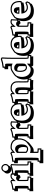

<svg xmlns="http://www.w3.org/2000/svg" viewBox="1835 -2662 1127 4909"><g transform="rotate(-90 2398.5 -207.5)"><path d="M339.8 -64.9V30.3Q332 29.8 322.8 29.5Q313.5 29.3 303.2 28.8V79.1Q289.6 78.6 270.3 77.9Q251 77.1 230.2 76.7Q209.5 76.2 188.7 75.9Q168 75.7 150.9 75.7Q131.8 75.7 108.2 75.9Q84.5 76.2 59.3 76.7Q34.2 77.1 9.5 77.9Q-15.1 78.6 -35.6 79.1V-18.1Q-23.9 -18.1 -14.9 -17.8Q-5.9 -17.6 1 -18.1V-66.9H33.7L34.7 -82.5Q35.2 -89.4 35.2 -99.6Q35.2 -109.9 35.2 -125.5V-189.5Q35.2 -200.2 35.2 -220.5Q35.2 -240.7 34.9 -261Q34.7 -281.2 34.4 -296.4Q34.2 -311.5 33.7 -312Q33.7 -312 32.2 -311.8Q30.8 -311.5 23.7 -311.5Q16.6 -311.5 2.7 -312Q-11.2 -312.5 -35.6 -313V-403.3Q-25.9 -404.8 -16.6 -406.5Q-7.3 -408.2 1 -409.7V-452.1Q55.7 -461.9 90.3 -468.3Q125 -474.6 139.6 -478.5Q151.9 -481.9 168.9 -488.5Q186 -495.1 209.5 -505.9L252.4 -486.8V-445.3L252.9 -445.8Q265.6 -460.4 275.1 -470.5Q284.7 -480.5 293 -486.3Q305.2 -494.1 321.5 -498.5Q337.9 -502.9 355.5 -502.9Q378.9 -502.9 418.5 -487.3L408.7 -310.1L378.4 -301.3Q377.4 -293.9 376 -283.9Q374.5 -273.9 372.1 -261.2L314.9 -244.6Q306.2 -256.3 298.8 -263.4Q291.5 -270.5 285.4 -274.7Q279.3 -278.8 273.9 -280.3Q268.6 -281.7 262.7 -281.7Q260.3 -281.7 257.6 -281.5Q254.9 -281.2 252.4 -280.8V-247.1V-223.1L253.4 -107.9V-108.4Q253.9 -91.3 253.9 -81.1Q253.9 -70.8 254.9 -68.8L254.4 -71.3Q253.9 -71.8 256.8 -71.8Q259.8 -71.8 272.9 -70.8ZM270.5 -41.5Q257.3 -42.5 249.5 -44.2Q241.7 -45.9 237.1 -48.3Q232.4 -50.8 230.2 -54Q228 -57.1 226.6 -61.5Q225.6 -65.9 225.1 -77.6Q224.6 -89.4 224.1 -107.9L223.1 -223.1Q222.7 -259.8 223.4 -280.3Q224.1 -300.8 225.1 -305.7Q227.1 -315.4 233.6 -325Q240.2 -334.5 250.2 -342.3Q260.3 -350.1 272.9 -355Q285.6 -359.9 299.3 -359.9Q317.4 -359.9 332 -353.5Q346.7 -347.2 362.3 -327.1L382.8 -333.5Q383.3 -337.4 383.8 -353.8Q384.3 -370.1 385.3 -398.4L388.2 -467.8Q373.5 -473.6 355.5 -473.6Q326.7 -473.6 309.1 -461.9Q303.2 -458 296.1 -450.7Q289.1 -443.4 279.3 -432.1Q269.5 -420.9 255.6 -405.3Q241.7 -389.6 222.2 -369.1L223.1 -467.8L210 -473.6Q174.8 -457.5 147 -450.2Q132.8 -446.3 103.8 -440.9Q74.7 -435.5 30.3 -427.7V-390.1Q50.3 -389.6 62.3 -388.7Q74.2 -387.7 80.8 -386.2Q87.4 -384.8 89.8 -383.1Q92.3 -381.3 93.8 -378.9Q95.2 -377 96.4 -367.9Q97.7 -358.9 98.4 -345.9Q99.1 -333 99.6 -317.4Q100.1 -301.8 100.3 -286.9Q100.6 -272 100.8 -259Q101.1 -246.1 101.1 -238.3V-174.3Q101.1 -158.7 101.1 -147.7Q101.1 -136.7 100.6 -129.9L98.6 -86.4Q98.1 -68.8 95.9 -59.1Q93.8 -49.3 86.9 -44.7Q80.1 -40 66.7 -38.8Q53.2 -37.6 30.3 -37.6V0Q71.8 -1 110.6 -1.7Q149.4 -2.4 187.5 -2.4Q221.7 -2.4 252.2 -1.7Q282.7 -1 310.5 0V-37.6Z M556.6 -736.3Q578.1 -736.3 597.2 -728Q616.2 -719.7 630.4 -705.3Q644.5 -690.9 652.6 -672.1Q660.6 -653.3 660.6 -632.3Q660.6 -606.4 648.9 -584.5Q637.2 -562.5 617.7 -547.9Q612.3 -533.2 602.5 -520.5Q592.8 -507.8 580.1 -498.5Q567.4 -489.3 552.2 -484.1Q537.1 -479 520 -479Q498.5 -479 479.7 -487.3Q460.9 -495.6 446.8 -509.8Q432.6 -523.9 424.3 -543Q416 -562 416 -583.5Q416 -608.9 427.5 -630.9Q439 -652.8 459 -667Q464.4 -681.6 474.1 -694.3Q483.9 -707 496.6 -716.3Q509.3 -725.6 524.7 -731Q540 -736.3 556.6 -736.3ZM356.9 -14.6Q368.2 -15.6 377.4 -15.9Q386.7 -16.1 393.6 -17.1V-63.5Q406.2 -64.5 415.8 -64.9Q425.3 -65.4 433.1 -65.9Q433.6 -82.5 433.8 -103.8Q434.1 -125 434.1 -151.4Q434.1 -189 434.6 -215.3Q435.1 -241.7 435.8 -259.3Q436.5 -276.9 437.3 -287.1Q438 -297.4 438 -303Q438 -308.6 437 -311Q436 -313.5 434.1 -314.9Q427.7 -314.9 407.7 -315.2Q387.7 -315.4 356.9 -315.9V-408.2Q366.7 -409.2 376 -410.2Q385.3 -411.1 393.6 -412.1V-457Q493.2 -468.3 527.3 -475.6Q544.4 -479.5 566.4 -487.1Q588.4 -494.6 617.2 -506.3L658.7 -485.4Q657.2 -466.3 656 -445.1Q654.8 -423.8 653.6 -402.6Q652.3 -381.3 651.9 -361.3Q651.4 -341.3 651.4 -324.7V-158.7Q651.4 -131.8 651.1 -114.7Q650.9 -97.7 650.6 -88.1Q650.4 -78.6 649.7 -75.4Q648.9 -72.3 647.5 -72.8Q650.4 -70.8 670.4 -69.3Q690.4 -67.9 727.1 -65.9V30.3Q718.8 29.8 709.5 29.5Q700.2 29.3 690.4 29.3V79.1Q672.9 78.6 650.1 78.1Q627.4 77.6 603.3 77.1Q579.1 76.7 554.9 76.4Q530.8 76.2 510.3 76.2Q492.7 76.2 471.4 76.4Q450.2 76.7 429.2 77.1Q408.2 77.6 389.2 78.4Q370.1 79.1 356.9 79.6ZM422.9 0Q449.7 -1 480.7 -1.5Q511.7 -2 546.9 -2Q588.4 -2 625.5 -1.5Q662.6 -1 697.8 0V-38.1Q671.4 -39.6 655.8 -41.3Q640.1 -43 633.8 -46.4Q630.4 -48.3 627.9 -53.7Q625.5 -59.1 624.3 -71.5Q623 -84 622.6 -105Q622.1 -126 622.1 -158.7V-324.7Q622.1 -391.6 627.9 -467.8L616.2 -474.1Q593.8 -464.8 573.2 -458.3Q552.7 -451.7 534.2 -447.3Q515.6 -442.9 487.8 -438.7Q460 -434.6 422.9 -430.7V-393.6Q481.4 -393.1 489.3 -386.7Q492.2 -384.3 494.4 -376Q496.6 -367.7 497.8 -347.4Q499 -327.1 499.5 -292Q500 -256.8 500 -200.2Q500 -144 498.8 -109.4Q497.6 -74.7 495.1 -62Q493.7 -55.2 492.4 -51Q491.2 -46.9 484.9 -44.2Q478.5 -41.5 464.4 -39.8Q450.2 -38.1 422.9 -36.1ZM556.6 -707Q541 -707 527.3 -700.9Q513.7 -694.8 503.7 -684.6Q493.7 -674.3 487.8 -660.9Q481.9 -647.5 481.9 -632.3Q481.9 -616.7 487.8 -603Q493.7 -589.4 503.9 -579.1Q514.2 -568.8 527.8 -563Q541.5 -557.1 556.6 -557.1Q572.3 -557.1 585.9 -563.2Q599.6 -569.3 609.6 -579.6Q619.6 -589.8 625.5 -603.5Q631.3 -617.2 631.3 -632.3Q631.3 -647.5 625.5 -660.9Q619.6 -674.3 609.6 -684.6Q599.6 -694.8 585.9 -700.9Q572.3 -707 556.6 -707Z M1041 -80.6Q1064.5 -80.6 1082.5 -91.8Q1095.2 -125.5 1095.2 -174.8Q1095.2 -205.1 1089.4 -229.2Q1083.5 -253.4 1072.3 -270.8Q1061 -288.1 1044.4 -297.4Q1027.8 -306.6 1006.3 -306.6Q989.3 -306.6 972.7 -299.8V-109.4Q1004.9 -80.6 1041 -80.6ZM1245.1 -82.5Q1244.1 -81.1 1242.4 -79.6Q1240.7 -78.1 1238.8 -76.2Q1230.5 -62 1222.4 -51Q1214.4 -40 1207 -32.7L1208.5 -33.7Q1203.6 -28.3 1193.1 -19.3Q1182.6 -10.3 1169.7 0.2Q1156.7 10.7 1142.8 21.7Q1128.9 32.7 1116.7 41.7Q1104.5 50.8 1095.5 57.4Q1086.4 64 1083.5 65.9Q1072.3 73.2 1061.5 77.9Q1050.8 82.5 1040 85.2Q1029.3 87.9 1017.6 88.9Q1005.9 89.8 992.2 89.8Q987.3 89.8 982.7 89.6Q978 89.4 972.7 88.9V177.2Q972.7 183.1 971.9 184.1Q971.2 185.1 968.8 184.6H967.8Q969.2 184.6 977.8 185.5Q986.3 186.5 999.5 187.5Q1012.7 188.5 1028.3 189.7Q1043.9 190.9 1059.1 192.4V287.1H1022.5V335.9H681.2V238.8H717.8V189.9H753.4Q753.4 183.1 753.7 175.8Q753.9 168.5 754.4 160.2Q754.9 136.2 755.1 107.7Q755.4 79.1 755.9 55.2V-170.4Q755.9 -195.8 755.6 -219Q755.4 -242.2 754.9 -261.2Q754.4 -280.3 753.7 -293.9Q752.9 -307.6 752 -313.5Q737.8 -314.5 681.2 -314.9V-408.2Q690.9 -409.2 700.2 -410.2Q709.5 -411.1 717.8 -412.1V-457Q767.6 -462.4 800.3 -467.3Q833 -472.2 850.6 -476.1L850.1 -475.6Q865.7 -479.5 887.5 -487.3Q909.2 -495.1 937 -507.3L974.6 -481.4L973.6 -446.8L998 -466.8Q1011.2 -479.5 1023.2 -486.3Q1035.2 -493.2 1047.4 -496.3Q1059.6 -499.5 1072.3 -500Q1085 -500.5 1099.1 -500.5Q1152.3 -500.5 1192.9 -483.9Q1233.4 -467.3 1260.7 -438.2Q1288.1 -409.2 1302 -369.6Q1315.9 -330.1 1315.9 -283.7Q1315.9 -246.6 1308.8 -214.4Q1301.8 -182.1 1290.8 -156.2Q1279.8 -130.4 1267.3 -111.6Q1254.9 -92.8 1243.7 -81.5ZM943.4 -336.4Q952.1 -346.7 963.9 -355.7Q975.6 -364.7 988.8 -371.1Q1002 -377.4 1015.9 -381.1Q1029.8 -384.8 1043 -384.8Q1071.8 -384.8 1093.8 -373.3Q1115.7 -361.8 1130.9 -340.8Q1146 -319.8 1153.6 -290Q1161.1 -260.3 1161.1 -223.6Q1161.1 -139.2 1129.6 -95.2Q1098.1 -51.3 1041 -51.3Q987.8 -51.3 943.4 -97.2ZM943.4 -3.4Q965.3 3.9 986.8 7.8Q1008.3 11.7 1028.8 11.7Q1051.3 11.7 1068.4 7.8Q1085.4 3.9 1104 -7.8Q1106.9 -9.8 1115.5 -16.1Q1124 -22.5 1135.7 -31.2Q1147.5 -40 1160.9 -50.3Q1174.3 -60.5 1186.8 -70.3Q1199.2 -80.1 1209 -88.6Q1218.8 -97.2 1223.1 -102.1Q1232.9 -111.8 1243.9 -128.7Q1254.9 -145.5 1264.4 -168.7Q1273.9 -191.9 1280.3 -220.9Q1286.6 -250 1286.6 -283.7Q1286.6 -323.7 1274.7 -357.9Q1262.7 -392.1 1239 -417.2Q1215.3 -442.4 1180.4 -456.8Q1145.5 -471.2 1099.1 -471.2Q1087.4 -471.2 1076.7 -470.7Q1065.9 -470.2 1055.9 -467.8Q1045.9 -465.3 1036.1 -459.7Q1026.4 -454.1 1016.6 -444.3L967.8 -404.3Q959.5 -397.5 953.4 -392.3Q947.3 -387.2 943.4 -384.3L944.8 -466.3L933.6 -473.6Q894 -456.5 856.9 -447.3Q838.9 -443.4 811.5 -439Q784.2 -434.6 747.1 -430.7V-392.6Q772 -392.1 785.9 -391.1Q799.8 -390.1 802.7 -389.2Q809.1 -387.2 813 -381.3Q814.9 -377.9 816.7 -363.5Q818.4 -349.1 819.3 -327.1Q820.3 -305.2 821 -277.3Q821.8 -249.5 821.8 -219.2V6.8L820.3 111.8Q819.3 144 818.4 165Q817.4 186 815.9 195.8Q814.9 203.1 812.7 207.8Q810.5 212.4 803.7 215.1Q796.9 217.8 783.7 218.5Q770.5 219.2 747.1 219.2V257.8H875H1029.8V219.2Q969.2 214.4 963.9 213.4Q958.5 212.4 954.6 211.2Q950.7 210 948.2 206.5Q945.8 203.1 944.6 196.3Q943.4 189.5 943.4 177.2Z M1672.9 -64.9V30.3Q1665 29.8 1655.8 29.5Q1646.5 29.3 1636.2 28.8V79.1Q1622.6 78.6 1603.3 77.9Q1584 77.1 1563.2 76.7Q1542.5 76.2 1521.7 75.9Q1501 75.7 1483.9 75.7Q1464.8 75.7 1441.2 75.9Q1417.5 76.2 1392.3 76.7Q1367.2 77.1 1342.5 77.9Q1317.9 78.6 1297.4 79.1V-18.1Q1309.1 -18.1 1318.1 -17.8Q1327.1 -17.6 1334 -18.1V-66.9H1366.7L1367.7 -82.5Q1368.2 -89.4 1368.2 -99.6Q1368.2 -109.9 1368.2 -125.5V-189.5Q1368.2 -200.2 1368.2 -220.5Q1368.2 -240.7 1367.9 -261Q1367.7 -281.2 1367.4 -296.4Q1367.2 -311.5 1366.7 -312Q1366.7 -312 1365.2 -311.8Q1363.8 -311.5 1356.7 -311.5Q1349.6 -311.5 1335.7 -312Q1321.8 -312.5 1297.4 -313V-403.3Q1307.1 -404.8 1316.4 -406.5Q1325.7 -408.2 1334 -409.7V-452.1Q1388.7 -461.9 1423.3 -468.3Q1458 -474.6 1472.7 -478.5Q1484.9 -481.9 1502 -488.5Q1519 -495.1 1542.5 -505.9L1585.4 -486.8V-445.3L1585.9 -445.8Q1598.6 -460.4 1608.2 -470.5Q1617.7 -480.5 1626 -486.3Q1638.2 -494.1 1654.5 -498.5Q1670.9 -502.9 1688.5 -502.9Q1711.9 -502.9 1751.5 -487.3L1741.7 -310.1L1711.4 -301.3Q1710.4 -293.9 1709 -283.9Q1707.5 -273.9 1705.1 -261.2L1647.9 -244.6Q1639.2 -256.3 1631.8 -263.4Q1624.5 -270.5 1618.4 -274.7Q1612.3 -278.8 1606.9 -280.3Q1601.6 -281.7 1595.7 -281.7Q1593.3 -281.7 1590.6 -281.5Q1587.9 -281.2 1585.4 -280.8V-247.1V-223.1L1586.4 -107.9V-108.4Q1586.9 -91.3 1586.9 -81.1Q1586.9 -70.8 1587.9 -68.8L1587.4 -71.3Q1586.9 -71.8 1589.8 -71.8Q1592.8 -71.8 1606 -70.8ZM1603.5 -41.5Q1590.3 -42.5 1582.5 -44.2Q1574.7 -45.9 1570.1 -48.3Q1565.4 -50.8 1563.2 -54Q1561 -57.1 1559.6 -61.5Q1558.6 -65.9 1558.1 -77.6Q1557.6 -89.4 1557.1 -107.9L1556.2 -223.1Q1555.7 -259.8 1556.4 -280.3Q1557.1 -300.8 1558.1 -305.7Q1560.1 -315.4 1566.7 -325Q1573.2 -334.5 1583.3 -342.3Q1593.3 -350.1 1606 -355Q1618.7 -359.9 1632.3 -359.9Q1650.4 -359.9 1665 -353.5Q1679.7 -347.2 1695.3 -327.1L1715.8 -333.5Q1716.3 -337.4 1716.8 -353.8Q1717.3 -370.1 1718.3 -398.4L1721.2 -467.8Q1706.5 -473.6 1688.5 -473.6Q1659.7 -473.6 1642.1 -461.9Q1636.2 -458 1629.2 -450.7Q1622.1 -443.4 1612.3 -432.1Q1602.5 -420.9 1588.6 -405.3Q1574.7 -389.6 1555.2 -369.1L1556.2 -467.8L1543 -473.6Q1507.8 -457.5 1480 -450.2Q1465.8 -446.3 1436.8 -440.9Q1407.7 -435.5 1363.3 -427.7V-390.1Q1383.3 -389.6 1395.3 -388.7Q1407.2 -387.7 1413.8 -386.2Q1420.4 -384.8 1422.9 -383.1Q1425.3 -381.3 1426.8 -378.9Q1428.2 -377 1429.4 -367.9Q1430.7 -358.9 1431.4 -345.9Q1432.1 -333 1432.6 -317.4Q1433.1 -301.8 1433.3 -286.9Q1433.6 -272 1433.8 -259Q1434.1 -246.1 1434.1 -238.3V-174.3Q1434.1 -158.7 1434.1 -147.7Q1434.1 -136.7 1433.6 -129.9L1431.6 -86.4Q1431.2 -68.8 1429 -59.1Q1426.8 -49.3 1419.9 -44.7Q1413.1 -40 1399.7 -38.8Q1386.2 -37.6 1363.3 -37.6V0Q1404.8 -1 1443.6 -1.7Q1482.4 -2.4 1520.5 -2.4Q1554.7 -2.4 1585.2 -1.7Q1615.7 -1 1643.6 0V-37.6Z M1920.9 -303.7Q1945.8 -302.2 1985.4 -302.2Q1978.5 -321.8 1966.8 -330.3Q1955.1 -338.9 1940.9 -338.9Q1933.6 -338.9 1925.3 -336.4Q1921.4 -321.8 1920.9 -303.7ZM2209.5 -80.6 2177.2 -7.3Q2171.9 -3.9 2166.7 -1Q2161.6 2 2156.7 4.4L2140.6 41.5Q2113.8 58.1 2089.1 69.1Q2064.5 80.1 2042 85.9Q2023.4 90.3 2003.7 92.8Q1983.9 95.2 1962.4 95.2Q1899.4 95.2 1850.8 77.6Q1802.2 60.1 1769 26.6Q1735.8 -6.8 1718.8 -54.7Q1701.7 -102.5 1701.7 -162.6Q1701.7 -191.4 1705.3 -220.7Q1709 -250 1715.8 -275.9Q1722.7 -301.8 1732.7 -322.8Q1742.7 -343.8 1754.9 -356Q1757.3 -358.4 1766.1 -364.7Q1771.5 -377.4 1777.8 -387.5Q1784.2 -397.5 1791.5 -404.8Q1793.9 -407.2 1802.2 -413.3Q1810.5 -419.4 1821.8 -427Q1833 -434.6 1846.4 -443.4Q1859.9 -452.1 1872.1 -460Q1884.3 -467.8 1894.5 -473.9Q1904.8 -480 1910.2 -482.9Q1930.7 -491.7 1953.1 -496.3Q1975.6 -501 2002.9 -500.5Q2061.5 -500.5 2102.3 -483.2Q2143.1 -465.8 2168.2 -435.1Q2193.4 -404.3 2204.8 -362.3Q2216.3 -320.3 2216.3 -271Q2216.3 -267.6 2216.1 -260.5Q2215.8 -253.4 2215.3 -245.8Q2214.8 -238.3 2214.4 -231.4Q2213.9 -224.6 2213.9 -221.7Q2198.7 -217.3 2179.2 -213.4Q2179.2 -208.5 2179 -202.4Q2178.7 -196.3 2178.2 -190.4Q2177.7 -184.6 2177.5 -179.9Q2177.2 -175.3 2177.2 -172.9Q2164.1 -169.4 2147 -165.5Q2129.9 -161.6 2113.8 -158.7Q2097.7 -155.8 2085 -153.6Q2072.3 -151.4 2068.4 -150.9Q2059.1 -150.4 2044.2 -149.7Q2029.3 -148.9 2012.5 -148.4Q1995.6 -147.9 1978 -147.5Q1960.4 -147 1945.8 -147Q1962.9 -118.2 1990 -102.5Q2017.1 -86.9 2050.8 -86.9Q2064 -86.9 2075.9 -88.6Q2087.9 -90.3 2101.3 -94.7Q2114.7 -99.1 2131.6 -106.4Q2148.4 -113.8 2171.4 -125ZM2059.1 -277.3Q2030.8 -272.9 1987.3 -272.9Q1919.9 -272.9 1891.1 -277.3V-289.1Q1891.1 -323.2 1897.7 -347.4Q1904.3 -371.6 1916 -387Q1927.7 -402.3 1943.6 -409.7Q1959.5 -417 1977.5 -417Q1995.1 -417 2010.3 -410.2Q2025.4 -403.3 2036.4 -388.4Q2047.4 -373.5 2053.5 -349.4Q2059.6 -325.2 2059.6 -290Q2059.6 -287.1 2059.3 -283.9Q2059.1 -280.8 2059.1 -277.3ZM2163.6 -88.9Q2144.5 -79.6 2130.1 -73.5Q2115.7 -67.4 2103 -64Q2090.3 -60.5 2078.1 -59.1Q2065.9 -57.6 2050.8 -57.6Q2018.6 -57.6 1991 -69.3Q1963.4 -81.1 1942.6 -102.5Q1921.9 -124 1909.2 -154.8Q1896.5 -185.5 1894.5 -224.1H1926.8Q1930.7 -224.1 1934.1 -224.1Q1937.5 -224.1 1940.9 -224.6Q1940.9 -224.6 1950 -224.9Q1959 -225.1 1973.9 -225.3Q1988.8 -225.6 2007.3 -225.8Q2025.9 -226.1 2043.9 -226.6Q2062 -227.1 2078.1 -227.5Q2094.2 -228 2104 -229Q2107.4 -229.5 2117.9 -231.2Q2128.4 -232.9 2141.1 -235.4Q2153.8 -237.8 2166.3 -240.2Q2178.7 -242.7 2186 -244.6Q2186.5 -251 2186.8 -257.6Q2187 -264.2 2187 -271Q2187 -314 2177.2 -350.6Q2167.5 -387.2 2145.5 -414.1Q2123.5 -440.9 2088.6 -456.1Q2053.7 -471.2 2002.9 -471.2Q1979.5 -471.7 1959.5 -467.5Q1939.5 -463.4 1922.4 -456.1Q1914.6 -452.1 1897.7 -441.7Q1880.9 -431.2 1862.8 -419.4Q1844.7 -407.7 1830.1 -397.7Q1815.4 -387.7 1812 -384.3Q1801.8 -374 1793.5 -355.5Q1785.2 -336.9 1779.3 -314Q1773.4 -291 1770.5 -264.4Q1767.6 -237.8 1767.6 -211.4Q1767.6 -158.2 1782.7 -115.7Q1797.9 -73.2 1827.4 -43.7Q1856.9 -14.2 1900.1 1.5Q1943.4 17.1 1999 17.1Q2037.1 17.1 2071.3 8.8Q2091.8 3.4 2112.3 -5.6Q2132.8 -14.6 2153.8 -27.3L2175.3 -75.2Z M2554.2 -124.5V-163.1Q2554.2 -246.1 2548.3 -268.6Q2544.4 -285.6 2531 -295.7Q2517.6 -305.7 2495.1 -305.7Q2489.3 -305.7 2483.6 -304.7Q2478 -303.7 2473.1 -302.2V-277.3V-167Q2473.1 -154.3 2473.1 -138.4Q2473.1 -122.6 2473.1 -108.6Q2473.1 -94.7 2472.9 -85Q2472.7 -75.2 2471.7 -74.2Q2472.7 -73.7 2474.6 -71.8Q2475.1 -71.8 2477.1 -71.5Q2479 -71.3 2486.6 -70.6Q2494.1 -69.8 2508.8 -68.4Q2523.4 -66.9 2549.3 -64.5ZM2841.8 30.8Q2833.5 29.8 2824.2 29.5Q2814.9 29.3 2805.2 28.8V79.6Q2788.6 78.6 2768.8 77.9Q2749 77.1 2730 76.4Q2710.9 75.7 2694.3 75.2Q2677.7 74.7 2667.5 74.7Q2644 74.7 2621.6 75.9Q2599.1 77.1 2573.2 79.6L2545.4 51.8V30.3Q2538.6 30.3 2530.3 30Q2522 29.8 2512.7 29.3V79.6Q2499.5 79.1 2480 78.4Q2460.4 77.6 2438.7 77.1Q2417 76.7 2394.5 76.4Q2372.1 76.2 2353 76.2Q2330.6 76.2 2306.2 76.4Q2281.7 76.7 2259 77.1Q2236.3 77.6 2216.8 78.4Q2197.3 79.1 2185.1 79.6V-18.1Q2196.8 -18.1 2205.8 -17.8Q2214.8 -17.6 2221.7 -18.1V-66.9H2254.4L2255.4 -82.5Q2255.9 -89.4 2255.9 -99.6Q2255.9 -109.9 2255.9 -125.5V-189.5Q2255.9 -200.2 2255.9 -220.5Q2255.9 -240.7 2255.6 -261Q2255.4 -281.2 2255.1 -296.4Q2254.9 -311.5 2254.4 -312Q2254.4 -312 2252.9 -311.8Q2251.5 -311.5 2244.4 -311.5Q2237.3 -311.5 2223.4 -312Q2209.5 -312.5 2185.1 -313V-403.3Q2194.8 -404.8 2204.1 -406.5Q2213.4 -408.2 2221.7 -409.7V-452.1Q2276.4 -461.9 2311 -468.3Q2345.7 -474.6 2360.4 -478.5Q2372.6 -481.9 2389.6 -488.5Q2406.7 -495.1 2430.2 -505.9L2473.1 -486.8V-450.2Q2485.8 -460.4 2496.3 -468.8Q2506.8 -477.1 2518.6 -486.3Q2530.3 -490.7 2538.8 -493.7Q2547.4 -496.6 2555.4 -498Q2563.5 -499.5 2571.8 -500Q2580.1 -500.5 2590.3 -500.5Q2621.1 -500.5 2643.1 -497.1Q2665 -493.7 2681.6 -486.6Q2698.2 -479.5 2710.7 -469.2Q2723.1 -459 2734.9 -445.3Q2746.1 -432.1 2753.9 -420.2Q2761.7 -408.2 2766.4 -393.6Q2771 -378.9 2772.9 -358.9Q2774.9 -338.9 2774.9 -309.6Q2774.9 -280.8 2774.7 -264.9Q2774.4 -249 2773.9 -239.3Q2773.9 -234.9 2773.7 -231.7Q2773.4 -228.5 2773.4 -224.6L2773.9 -174.3Q2773.9 -167 2774.2 -160.4Q2774.4 -153.8 2774.4 -147.5Q2774.9 -125.5 2775.1 -110.8Q2775.4 -96.2 2775.4 -87.4Q2775.4 -78.6 2775.4 -74.7Q2775.4 -70.8 2775.4 -70.3Q2776.4 -70.8 2780.3 -70.3Q2784.2 -69.8 2791 -69.3Q2793.5 -69.3 2800.3 -68.6Q2807.1 -67.9 2815.2 -67.1Q2823.2 -66.4 2830.8 -65.7Q2838.4 -64.9 2841.8 -64.5ZM2812.5 -37.6Q2798.3 -39.1 2788.8 -39.8Q2779.3 -40.5 2772.9 -41.3Q2766.6 -42 2762.7 -43.2Q2758.8 -44.4 2755.9 -46.9Q2752 -50.3 2749.8 -54.4Q2747.6 -58.6 2746.6 -70.8Q2745.6 -83 2745.4 -107.2Q2745.1 -131.3 2744.6 -174.3L2744.1 -224.6Q2744.1 -230 2744.4 -235.8Q2744.6 -241.7 2744.9 -251Q2745.1 -260.3 2745.4 -274.2Q2745.6 -288.1 2745.6 -309.6Q2745.6 -335.4 2743.9 -352.8Q2742.2 -370.1 2738.5 -382.8Q2734.9 -395.5 2728.5 -405.5Q2722.2 -415.5 2712.9 -426.3Q2703.6 -437.5 2693.1 -445.8Q2682.6 -454.1 2668.7 -459.7Q2654.8 -465.3 2635.7 -468.3Q2616.7 -471.2 2590.3 -471.2Q2581.5 -471.2 2574.7 -470.7Q2567.9 -470.2 2561.5 -469.2Q2555.2 -468.3 2548.3 -466.1Q2541.5 -463.9 2532.7 -460.4L2443.8 -389.2V-467.8L2430.7 -473.6Q2395.5 -457.5 2367.7 -450.2Q2353.5 -446.3 2324.5 -440.9Q2295.4 -435.5 2251 -427.7V-390.1Q2271 -389.6 2283 -388.7Q2294.9 -387.7 2301.5 -386.2Q2308.1 -384.8 2310.5 -383.1Q2313 -381.3 2314.5 -378.9Q2315.9 -377 2317.1 -367.9Q2318.4 -358.9 2319.1 -345.9Q2319.8 -333 2320.3 -317.4Q2320.8 -301.8 2321 -286.9Q2321.3 -272 2321.5 -259Q2321.8 -246.1 2321.8 -238.3V-174.3Q2321.8 -158.7 2321.8 -147.7Q2321.8 -136.7 2321.3 -129.9L2319.3 -86.4Q2318.8 -68.8 2316.7 -59.1Q2314.5 -49.3 2307.6 -44.7Q2300.8 -40 2287.4 -38.8Q2273.9 -37.6 2251 -37.6V0Q2275.9 -1 2309.8 -1.5Q2343.8 -2 2389.6 -2Q2428.2 -2 2460.7 -1.5Q2493.2 -1 2520 0V-37.6Q2497.6 -39.6 2486.3 -40.8Q2475.1 -42 2469.5 -43Q2463.9 -43.9 2461.9 -45.2Q2460 -46.4 2456.1 -48.8Q2451.2 -51.8 2448.7 -66.4Q2446.3 -81.1 2445.1 -100.1Q2443.8 -119.1 2443.8 -139.4Q2443.8 -159.7 2443.8 -174.3V-256.3V-277.3Q2443.8 -326.7 2446.8 -334.5Q2449.7 -342.8 2457 -351.3Q2464.4 -359.9 2475.3 -367.2Q2486.3 -374.5 2500.7 -379.2Q2515.1 -383.8 2531.7 -383.8Q2565.9 -383.8 2586.4 -367.4Q2606.9 -351.1 2613.3 -324.2Q2616.7 -310.5 2618.4 -282.7Q2620.1 -254.9 2620.1 -211.9V-173.3L2617.7 -93.3Q2615.2 -56.2 2613.5 -35.2Q2611.8 -14.2 2611.3 -8.8L2620.1 0Q2638.2 -2 2658.7 -2.7Q2679.2 -3.4 2704.1 -3.4Q2725.1 -3.4 2752 -2.7Q2778.8 -2 2812.5 0Z M3156.7 -568.8Q3156.7 -568.4 3157 -568.1Q3157.2 -567.9 3157.2 -567.4Q3157.2 -568.4 3156.7 -568.8ZM3160.6 -287.1Q3148.4 -300.8 3137.7 -309.1Q3127 -317.4 3116.9 -322Q3106.9 -326.7 3096.7 -328.1Q3086.4 -329.6 3074.7 -329.6Q3062 -329.6 3050.8 -325.2Q3043.5 -296.9 3043.5 -253.9Q3043.5 -222.7 3048.8 -196.3Q3054.2 -169.9 3064.9 -150.9Q3075.7 -131.8 3091.6 -121.1Q3107.4 -110.4 3128.4 -110.4Q3146 -110.4 3161.1 -117.2Q3162.1 -131.3 3162.6 -153.8Q3163.1 -176.3 3163.1 -207.5ZM3448.2 29.3H3411.6V78.1H3183.1L3157.7 60.1L3159.2 31.7Q3153.8 36.6 3147.9 41.5Q3142.1 46.4 3136.2 51.8L3137.2 51.3Q3126.5 61.5 3116.9 69.1Q3107.4 76.7 3096.4 81.5Q3085.4 86.4 3071.3 88.9Q3057.1 91.3 3037.1 91.3Q2990.7 91.3 2950.9 74Q2911.1 56.6 2882.1 24.2Q2853 -8.3 2836.7 -54.9Q2820.3 -101.6 2820.3 -159.7Q2820.3 -186.5 2824.2 -211.9Q2828.1 -237.3 2834.7 -259.8Q2841.3 -282.2 2850.3 -300.8Q2859.4 -319.3 2869.6 -332.5Q2875 -339.4 2886.7 -349.6Q2891.1 -358.9 2896 -366.7Q2900.9 -374.5 2906.2 -381.3Q2918.9 -398.4 2978 -439Q3007.3 -459 3028.1 -471.4Q3048.8 -483.9 3062 -489.3L3061.5 -488.8Q3075.7 -495.1 3094 -497.8Q3112.3 -500.5 3134.3 -500.5H3161.1Q3161.1 -520 3160.4 -538.8Q3159.7 -557.6 3157.7 -565.4Q3157.7 -564 3154.8 -563.2Q3151.9 -562.5 3143.8 -562.3Q3135.7 -562 3121.3 -562.3Q3106.9 -562.5 3084 -563V-654.8Q3093.3 -655.8 3102.3 -656.7Q3111.3 -657.7 3120.6 -658.7V-703.6Q3249 -716.3 3346.2 -751.5L3385.7 -727.5Q3385.3 -719.7 3384.5 -704.3Q3383.8 -689 3383.1 -670.7Q3382.3 -652.3 3381.3 -633.1Q3380.4 -613.8 3379.9 -597.7Q3379.4 -581.5 3378.9 -570.6Q3378.4 -559.6 3378.4 -558.1Q3377.4 -514.2 3377.4 -459.5Q3377.4 -404.8 3377.4 -337.4Q3377.4 -305.7 3377.2 -271.7Q3377 -237.8 3377 -201.2V-155.8Q3377 -145.5 3377.2 -131.3Q3377.4 -117.2 3377.7 -103.5Q3377.9 -89.8 3378.7 -79.3Q3379.4 -68.8 3379.9 -65.4Q3379.9 -66.4 3381.6 -66.7Q3383.3 -66.9 3390.4 -66.4Q3397.5 -65.9 3411.1 -64.9Q3424.8 -64 3448.2 -62ZM3229 -257.3Q3229 -162.6 3223.6 -141.1Q3221.2 -131.8 3212.9 -121.3Q3204.6 -110.8 3191.7 -101.8Q3178.7 -92.8 3162.6 -86.9Q3146.5 -81.1 3128.4 -81.1Q3100.1 -81.1 3078.9 -94Q3057.6 -106.9 3043.2 -129.9Q3028.8 -152.8 3021.5 -184.6Q3014.2 -216.3 3014.2 -253.9Q3014.2 -329.6 3037.1 -368.7Q3060.1 -407.7 3111.3 -407.7Q3127 -407.7 3140.6 -405.8Q3154.3 -403.8 3167.7 -397.5Q3181.2 -391.1 3195.3 -379.2Q3209.5 -367.2 3226.1 -347.2ZM3418.9 -35.2Q3395 -37.1 3382.8 -38.6Q3370.6 -40 3365 -41.5Q3359.4 -43 3358.2 -44.9Q3356.9 -46.9 3355 -50.3Q3353 -53.7 3351.6 -66.2Q3350.1 -78.6 3349.4 -94.5Q3348.6 -110.4 3348.1 -127.2Q3347.7 -144 3347.7 -155.8V-201.2Q3348.1 -316.4 3348.1 -405.3Q3348.1 -494.1 3349.1 -558.1Q3349.1 -559.6 3349.4 -569.3Q3349.6 -579.1 3350.3 -593.5Q3351.1 -607.9 3351.6 -625.2Q3352.1 -642.6 3352.8 -659.2Q3353.5 -675.8 3354.2 -689.9Q3355 -704.1 3355.5 -711.9L3342.8 -719.2Q3254.4 -687 3149.9 -676.8V-640.6Q3178.2 -640.1 3191.9 -639.6Q3205.6 -639.2 3211.2 -638.2Q3216.8 -637.2 3217.3 -635.7Q3217.8 -634.3 3219.7 -631.3Q3222.7 -627 3224.4 -611.3Q3226.1 -595.7 3226.8 -576.7Q3227.5 -557.6 3227.5 -539.1Q3227.5 -520.5 3227.5 -509.8Q3227.5 -478.5 3226.1 -449.7Q3207 -457 3195.6 -461.4Q3184.1 -465.8 3175 -468Q3166 -470.2 3157.2 -470.7Q3148.4 -471.2 3134.3 -471.2Q3094.7 -471.2 3072.8 -461.9Q3049.3 -452.6 2994.6 -415Q2940.4 -377.4 2929.2 -363.3Q2919.9 -351.6 2912.1 -335Q2904.3 -318.4 2898.4 -298.3Q2892.6 -278.3 2889.4 -255.6Q2886.2 -232.9 2886.2 -208.5Q2886.2 -157.2 2900.4 -116Q2914.6 -74.7 2939.7 -46.1Q2964.8 -17.6 2999.3 -2.2Q3033.7 13.2 3073.7 13.2Q3089.8 13.2 3101.1 11.2Q3112.3 9.3 3121.1 5.4Q3129.9 1.5 3137.5 -4.6Q3145 -10.7 3153.8 -19Q3174.3 -36.6 3192.4 -52.5Q3210.4 -68.4 3227.5 -82.5L3226.6 -42.5L3224.1 -3.9L3228.5 0H3316.4H3418.9Z M3642.6 -303.7Q3667.5 -302.2 3707 -302.2Q3700.2 -321.8 3688.5 -330.3Q3676.8 -338.9 3662.6 -338.9Q3655.3 -338.9 3647 -336.4Q3643.1 -321.8 3642.6 -303.7ZM3931.2 -80.6 3898.9 -7.3Q3893.6 -3.9 3888.4 -1Q3883.3 2 3878.4 4.4L3862.3 41.5Q3835.4 58.1 3810.8 69.1Q3786.1 80.1 3763.7 85.9Q3745.1 90.3 3725.3 92.8Q3705.6 95.2 3684.1 95.2Q3621.1 95.2 3572.5 77.6Q3523.9 60.1 3490.7 26.6Q3457.5 -6.8 3440.4 -54.7Q3423.3 -102.5 3423.3 -162.6Q3423.3 -191.4 3427 -220.7Q3430.7 -250 3437.5 -275.9Q3444.3 -301.8 3454.3 -322.8Q3464.4 -343.8 3476.6 -356Q3479 -358.4 3487.8 -364.7Q3493.2 -377.4 3499.5 -387.5Q3505.9 -397.5 3513.2 -404.8Q3515.6 -407.2 3523.9 -413.3Q3532.2 -419.4 3543.5 -427Q3554.7 -434.6 3568.1 -443.4Q3581.5 -452.1 3593.8 -460Q3606 -467.8 3616.2 -473.9Q3626.5 -480 3631.8 -482.9Q3652.3 -491.7 3674.8 -496.3Q3697.3 -501 3724.6 -500.5Q3783.2 -500.5 3824 -483.2Q3864.7 -465.8 3889.9 -435.1Q3915 -404.3 3926.5 -362.3Q3938 -320.3 3938 -271Q3938 -267.6 3937.7 -260.5Q3937.5 -253.4 3937 -245.8Q3936.5 -238.3 3936 -231.4Q3935.5 -224.6 3935.5 -221.7Q3920.4 -217.3 3900.9 -213.4Q3900.9 -208.5 3900.6 -202.4Q3900.4 -196.3 3899.9 -190.4Q3899.4 -184.6 3899.2 -179.9Q3898.9 -175.3 3898.9 -172.9Q3885.7 -169.4 3868.7 -165.5Q3851.6 -161.6 3835.4 -158.7Q3819.3 -155.8 3806.6 -153.6Q3793.9 -151.4 3790 -150.9Q3780.8 -150.4 3765.9 -149.7Q3751 -148.9 3734.1 -148.4Q3717.3 -147.9 3699.7 -147.5Q3682.1 -147 3667.5 -147Q3684.6 -118.2 3711.7 -102.5Q3738.8 -86.9 3772.5 -86.9Q3785.6 -86.9 3797.6 -88.6Q3809.6 -90.3 3823 -94.7Q3836.4 -99.1 3853.3 -106.4Q3870.1 -113.8 3893.1 -125ZM3780.8 -277.3Q3752.4 -272.9 3709 -272.9Q3641.6 -272.9 3612.8 -277.3V-289.1Q3612.8 -323.2 3619.4 -347.4Q3626 -371.6 3637.7 -387Q3649.4 -402.3 3665.3 -409.7Q3681.2 -417 3699.2 -417Q3716.8 -417 3731.9 -410.2Q3747.1 -403.3 3758.1 -388.4Q3769 -373.5 3775.1 -349.4Q3781.2 -325.2 3781.2 -290Q3781.2 -287.1 3781 -283.9Q3780.8 -280.8 3780.8 -277.3ZM3885.3 -88.9Q3866.2 -79.6 3851.8 -73.5Q3837.4 -67.4 3824.7 -64Q3812 -60.5 3799.8 -59.1Q3787.6 -57.6 3772.5 -57.6Q3740.2 -57.6 3712.6 -69.3Q3685.1 -81.1 3664.3 -102.5Q3643.6 -124 3630.9 -154.8Q3618.2 -185.5 3616.2 -224.1H3648.4Q3652.3 -224.1 3655.8 -224.1Q3659.2 -224.1 3662.6 -224.6Q3662.6 -224.6 3671.6 -224.9Q3680.7 -225.1 3695.6 -225.3Q3710.4 -225.6 3729 -225.8Q3747.6 -226.1 3765.6 -226.6Q3783.7 -227.1 3799.8 -227.5Q3815.9 -228 3825.7 -229Q3829.1 -229.5 3839.6 -231.2Q3850.1 -232.9 3862.8 -235.4Q3875.5 -237.8 3887.9 -240.2Q3900.4 -242.7 3907.7 -244.6Q3908.2 -251 3908.4 -257.6Q3908.7 -264.2 3908.7 -271Q3908.7 -314 3898.9 -350.6Q3889.2 -387.2 3867.2 -414.1Q3845.2 -440.9 3810.3 -456.1Q3775.4 -471.2 3724.6 -471.2Q3701.2 -471.7 3681.2 -467.5Q3661.1 -463.4 3644 -456.1Q3636.2 -452.1 3619.4 -441.7Q3602.5 -431.2 3584.5 -419.4Q3566.4 -407.7 3551.8 -397.7Q3537.1 -387.7 3533.7 -384.3Q3523.4 -374 3515.1 -355.5Q3506.8 -336.9 3501 -314Q3495.1 -291 3492.2 -264.4Q3489.3 -237.8 3489.3 -211.4Q3489.3 -158.2 3504.4 -115.7Q3519.5 -73.2 3549.1 -43.7Q3578.6 -14.2 3621.8 1.5Q3665 17.1 3720.7 17.1Q3758.8 17.1 3793 8.8Q3813.5 3.4 3834 -5.6Q3854.5 -14.6 3875.5 -27.3L3897 -75.2Z M4283.7 -64.9V30.3Q4275.9 29.8 4266.6 29.5Q4257.3 29.3 4247.1 28.8V79.1Q4233.4 78.6 4214.1 77.9Q4194.8 77.1 4174.1 76.7Q4153.3 76.2 4132.6 75.9Q4111.8 75.7 4094.7 75.7Q4075.7 75.7 4052 75.9Q4028.3 76.2 4003.2 76.7Q3978 77.1 3953.4 77.9Q3928.7 78.6 3908.2 79.1V-18.1Q3919.9 -18.1 3929 -17.8Q3938 -17.6 3944.8 -18.1V-66.9H3977.5L3978.5 -82.5Q3979 -89.4 3979 -99.6Q3979 -109.9 3979 -125.5V-189.5Q3979 -200.2 3979 -220.5Q3979 -240.7 3978.8 -261Q3978.5 -281.2 3978.3 -296.4Q3978 -311.5 3977.5 -312Q3977.5 -312 3976.1 -311.8Q3974.6 -311.5 3967.5 -311.5Q3960.4 -311.5 3946.5 -312Q3932.6 -312.5 3908.2 -313V-403.3Q3918 -404.8 3927.2 -406.5Q3936.5 -408.2 3944.8 -409.7V-452.1Q3999.5 -461.9 4034.2 -468.3Q4068.8 -474.6 4083.5 -478.5Q4095.7 -481.9 4112.8 -488.5Q4129.9 -495.1 4153.3 -505.9L4196.3 -486.8V-445.3L4196.8 -445.8Q4209.5 -460.4 4219 -470.5Q4228.5 -480.5 4236.8 -486.3Q4249 -494.1 4265.4 -498.5Q4281.7 -502.9 4299.3 -502.9Q4322.8 -502.9 4362.3 -487.3L4352.5 -310.1L4322.3 -301.3Q4321.3 -293.9 4319.8 -283.9Q4318.4 -273.9 4315.9 -261.2L4258.8 -244.6Q4250 -256.3 4242.7 -263.4Q4235.4 -270.5 4229.2 -274.7Q4223.1 -278.8 4217.8 -280.3Q4212.4 -281.7 4206.5 -281.7Q4204.1 -281.7 4201.4 -281.5Q4198.7 -281.2 4196.3 -280.8V-247.1V-223.1L4197.3 -107.9V-108.4Q4197.8 -91.3 4197.8 -81.1Q4197.8 -70.8 4198.7 -68.8L4198.2 -71.3Q4197.8 -71.8 4200.7 -71.8Q4203.6 -71.8 4216.8 -70.8ZM4214.4 -41.5Q4201.2 -42.5 4193.4 -44.2Q4185.5 -45.9 4180.9 -48.3Q4176.3 -50.8 4174.1 -54Q4171.9 -57.1 4170.4 -61.5Q4169.4 -65.9 4168.9 -77.6Q4168.5 -89.4 4168 -107.9L4167 -223.1Q4166.5 -259.8 4167.2 -280.3Q4168 -300.8 4168.9 -305.7Q4170.9 -315.4 4177.5 -325Q4184.1 -334.5 4194.1 -342.3Q4204.1 -350.1 4216.8 -355Q4229.5 -359.9 4243.2 -359.9Q4261.2 -359.9 4275.9 -353.5Q4290.5 -347.2 4306.2 -327.1L4326.7 -333.5Q4327.1 -337.4 4327.6 -353.8Q4328.1 -370.1 4329.1 -398.4L4332 -467.8Q4317.4 -473.6 4299.3 -473.6Q4270.5 -473.6 4252.9 -461.9Q4247.1 -458 4240 -450.7Q4232.9 -443.4 4223.1 -432.1Q4213.4 -420.9 4199.5 -405.3Q4185.5 -389.6 4166 -369.1L4167 -467.8L4153.8 -473.6Q4118.7 -457.5 4090.8 -450.2Q4076.7 -446.3 4047.6 -440.9Q4018.6 -435.5 3974.1 -427.7V-390.1Q3994.1 -389.6 4006.1 -388.7Q4018.1 -387.7 4024.7 -386.2Q4031.2 -384.8 4033.7 -383.1Q4036.1 -381.3 4037.6 -378.9Q4039.1 -377 4040.3 -367.9Q4041.5 -358.9 4042.2 -345.9Q4043 -333 4043.5 -317.4Q4043.9 -301.8 4044.2 -286.9Q4044.4 -272 4044.7 -259Q4044.9 -246.1 4044.9 -238.3V-174.3Q4044.9 -158.7 4044.9 -147.7Q4044.9 -136.7 4044.4 -129.9L4042.5 -86.4Q4042 -68.8 4039.8 -59.1Q4037.6 -49.3 4030.8 -44.7Q4023.9 -40 4010.5 -38.8Q3997.1 -37.6 3974.1 -37.6V0Q4015.6 -1 4054.4 -1.7Q4093.3 -2.4 4131.3 -2.4Q4165.5 -2.4 4196 -1.7Q4226.6 -1 4254.4 0V-37.6Z M4531.7 -303.7Q4556.6 -302.2 4596.2 -302.2Q4589.4 -321.8 4577.6 -330.3Q4565.9 -338.9 4551.8 -338.9Q4544.4 -338.9 4536.1 -336.4Q4532.2 -321.8 4531.7 -303.7ZM4820.3 -80.6 4788.1 -7.3Q4782.7 -3.9 4777.6 -1Q4772.5 2 4767.6 4.4L4751.5 41.5Q4724.6 58.1 4700 69.1Q4675.3 80.1 4652.8 85.9Q4634.3 90.3 4614.5 92.8Q4594.7 95.2 4573.2 95.2Q4510.3 95.2 4461.7 77.6Q4413.1 60.1 4379.9 26.6Q4346.7 -6.8 4329.6 -54.7Q4312.5 -102.5 4312.5 -162.6Q4312.5 -191.4 4316.2 -220.7Q4319.8 -250 4326.7 -275.9Q4333.5 -301.8 4343.5 -322.8Q4353.5 -343.8 4365.7 -356Q4368.2 -358.4 4377 -364.7Q4382.3 -377.4 4388.7 -387.5Q4395 -397.5 4402.3 -404.8Q4404.8 -407.2 4413.1 -413.3Q4421.4 -419.4 4432.6 -427Q4443.8 -434.6 4457.3 -443.4Q4470.7 -452.1 4482.9 -460Q4495.1 -467.8 4505.4 -473.9Q4515.6 -480 4521 -482.9Q4541.5 -491.7 4564 -496.3Q4586.4 -501 4613.8 -500.5Q4672.4 -500.5 4713.1 -483.2Q4753.9 -465.8 4779.1 -435.1Q4804.2 -404.3 4815.7 -362.3Q4827.1 -320.3 4827.1 -271Q4827.1 -267.6 4826.9 -260.5Q4826.7 -253.4 4826.2 -245.8Q4825.7 -238.3 4825.2 -231.4Q4824.7 -224.6 4824.7 -221.7Q4809.6 -217.3 4790 -213.4Q4790 -208.5 4789.8 -202.4Q4789.6 -196.3 4789.1 -190.4Q4788.6 -184.6 4788.3 -179.9Q4788.1 -175.3 4788.1 -172.9Q4774.9 -169.4 4757.8 -165.5Q4740.7 -161.6 4724.6 -158.7Q4708.5 -155.8 4695.8 -153.6Q4683.1 -151.4 4679.2 -150.9Q4669.9 -150.4 4655 -149.7Q4640.1 -148.9 4623.3 -148.4Q4606.4 -147.9 4588.9 -147.5Q4571.3 -147 4556.6 -147Q4573.7 -118.2 4600.8 -102.5Q4627.9 -86.9 4661.6 -86.9Q4674.8 -86.9 4686.8 -88.6Q4698.7 -90.3 4712.2 -94.7Q4725.6 -99.1 4742.4 -106.4Q4759.3 -113.8 4782.2 -125ZM4669.9 -277.3Q4641.6 -272.9 4598.1 -272.9Q4530.8 -272.9 4502 -277.3V-289.1Q4502 -323.2 4508.5 -347.4Q4515.1 -371.6 4526.9 -387Q4538.6 -402.3 4554.4 -409.7Q4570.3 -417 4588.4 -417Q4606 -417 4621.1 -410.2Q4636.2 -403.3 4647.2 -388.4Q4658.2 -373.5 4664.3 -349.4Q4670.4 -325.2 4670.4 -290Q4670.4 -287.1 4670.2 -283.9Q4669.9 -280.8 4669.9 -277.3ZM4774.4 -88.9Q4755.4 -79.6 4741 -73.5Q4726.6 -67.4 4713.9 -64Q4701.2 -60.5 4689 -59.1Q4676.8 -57.6 4661.6 -57.6Q4629.4 -57.6 4601.8 -69.3Q4574.2 -81.1 4553.5 -102.5Q4532.7 -124 4520 -154.8Q4507.3 -185.5 4505.4 -224.1H4537.6Q4541.5 -224.1 4544.9 -224.1Q4548.3 -224.1 4551.8 -224.6Q4551.8 -224.6 4560.8 -224.9Q4569.8 -225.1 4584.7 -225.3Q4599.6 -225.6 4618.2 -225.8Q4636.7 -226.1 4654.8 -226.6Q4672.9 -227.1 4689 -227.5Q4705.1 -228 4714.8 -229Q4718.3 -229.5 4728.8 -231.2Q4739.3 -232.9 4752 -235.4Q4764.6 -237.8 4777.1 -240.2Q4789.6 -242.7 4796.9 -244.6Q4797.4 -251 4797.6 -257.6Q4797.9 -264.2 4797.9 -271Q4797.9 -314 4788.1 -350.6Q4778.3 -387.2 4756.3 -414.1Q4734.4 -440.9 4699.5 -456.1Q4664.6 -471.2 4613.8 -471.2Q4590.3 -471.7 4570.3 -467.5Q4550.3 -463.4 4533.2 -456.1Q4525.4 -452.1 4508.5 -441.7Q4491.7 -431.2 4473.6 -419.4Q4455.6 -407.7 4440.9 -397.7Q4426.3 -387.7 4422.9 -384.3Q4412.6 -374 4404.3 -355.5Q4396 -336.9 4390.1 -314Q4384.3 -291 4381.3 -264.4Q4378.4 -237.8 4378.4 -211.4Q4378.4 -158.2 4393.6 -115.7Q4408.7 -73.2 4438.2 -43.7Q4467.8 -14.2 4511 1.5Q4554.2 17.1 4609.9 17.1Q4647.9 17.1 4682.1 8.8Q4702.6 3.4 4723.1 -5.6Q4743.7 -14.6 4764.6 -27.3L4786.1 -75.2Z"/></g></svg>

Font: XB Kayhan Sayeh
Style: Regular
Weight: 700
Designer: Behnam
Foundry: Irmug
Version: Version 7.300 2009